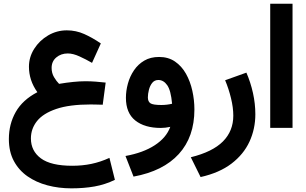

<svg xmlns="http://www.w3.org/2000/svg" viewBox="-20 -697 1666 1046"><path d="M481.4 -354.5Q448.7 -373.5 413.3 -389.6Q377.9 -405.8 349.1 -405.8Q312.5 -405.8 286.9 -384.3Q261.2 -362.8 261.2 -327.1Q261.2 -298.8 274.4 -276.6Q287.6 -254.4 301.8 -240.2Q342.8 -247.1 378.9 -250.7Q415 -254.4 445.3 -254.4Q474.1 -254.4 501.7 -252.2Q529.3 -250 555.7 -247.1L539.6 -126.5Q523.9 -127 503.9 -127.4Q483.9 -127.9 474.1 -127.9Q358.4 -127.9 286.6 -103.5Q214.8 -79.1 181.6 -37.4Q148.4 4.4 148.4 57.1Q148.4 125.5 202.9 165.8Q257.3 206.1 374 206.1Q428.7 206.1 478 195.8Q527.3 185.5 576.2 163.1L606 282.7Q552.7 308.6 495.4 318.8Q438 329.1 368.7 329.1Q299.8 329.1 238.3 312.7Q176.8 296.4 129.6 263.4Q82.5 230.5 55.4 179.9Q28.3 129.4 28.3 60.5Q28.3 -21 65.7 -86.9Q103 -152.8 183.6 -194.8Q160.2 -227.5 148.9 -262.2Q137.7 -296.9 137.7 -333.5Q137.7 -386.2 166.5 -431.4Q195.3 -476.6 242.4 -504.2Q289.6 -531.7 344.2 -531.7Q394 -531.7 439.2 -511.5Q484.4 -491.2 529.3 -460.4Z M907.7 -5.9Q881.3 0 856.4 0Q767.6 0 716.8 -40.8Q666 -81.5 666 -164.1Q666 -202.6 676.8 -241.7Q687.5 -280.8 709.7 -313.7Q731.9 -346.7 765.9 -366.7Q799.8 -386.7 846.7 -386.7Q897 -386.7 933.3 -361.8Q969.7 -336.9 993.2 -295.2Q1016.6 -253.4 1027.8 -202.6Q1039.1 -151.9 1039.1 -100.6Q1039.1 48.8 954.1 142.1Q869.1 235.4 707.5 265.1L663.6 152.8Q760.3 135.3 823.2 94.2Q886.2 53.2 907.7 -5.9ZM917.5 -131.8Q911.1 -204.1 891.1 -232.7Q871.1 -261.2 842.8 -261.2Q821.8 -261.2 809.3 -245.6Q796.9 -230 791.3 -207.8Q785.6 -185.5 785.6 -166.5Q785.6 -144 799.3 -134.5Q813 -125 858.9 -125Q889.2 -125 917.5 -131.8Z M1322.3 -301.3Q1345.2 -248.5 1358.2 -190.2Q1371.1 -131.8 1371.1 -74.7Q1371.1 5.4 1339.1 74.7Q1307.1 144 1241.2 194.3Q1175.3 244.6 1072.8 267.6L1019.5 159.7Q1138.2 130.4 1194.6 73.5Q1251 16.6 1251 -66.9Q1251 -110.8 1238.5 -162.1Q1226.1 -213.4 1206.5 -259.8Z M1452.1 -676.8H1573.7V-0.5H1452.1Z"/></svg>

Font: Vazir
Style: Bold
Weight: 700
Designer: Saber Rastikerdar
Foundry: Saber Rastikerdar
Version: Version 30.0.0